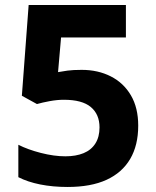

<svg xmlns="http://www.w3.org/2000/svg" viewBox="-20 -734 621 764"><path d="M305 -456Q370 -456 421 -430Q472 -404 501 -354.5Q530 -305 530 -234Q530 -156 498 -101.5Q466 -47 404 -18.5Q342 10 249 10Q190 10 140 0Q90 -10 53 -29V-158Q90 -139 142.5 -125.5Q195 -112 240 -112Q282 -112 312.5 -124.5Q343 -137 359.5 -163Q376 -189 376 -227Q376 -279 341.5 -308Q307 -337 234 -337Q207 -337 177.5 -331.5Q148 -326 127 -320L67 -353L94 -714H481V-585H223L211 -447Q227 -450 248.5 -453Q270 -456 305 -456Z"/></svg>

Font: Noto Sans Lao Looped
Style: Bold
Weight: 700
Designer: Mark Frömberg, Ben Mitchell
Foundry: The Fontpad Ltd
Version: Version 1.001